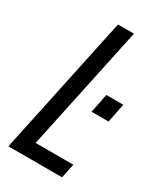

<svg xmlns="http://www.w3.org/2000/svg" viewBox="-176 -756 700 824"><g transform="rotate(30 174.0 -344.0)"><path d="M245 -307 264 -401H348L329 -307ZM10 0 156 -688H235L104 -71H291L276 0Z"/></g></svg>

Font: Saira Condensed
Style: Italic
Weight: 400
Width: 3
Italic angle: -12°
Designer: Hector Gatti with collaboration of the Omnibus-Type team
Foundry: Omnibus-Type
Version: Version 1.100